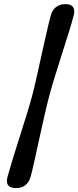

<svg xmlns="http://www.w3.org/2000/svg" viewBox="-20 -790 391 958"><path d="M140 -310.5Q150.5 -350 162.5 -403.8Q174.5 -457.5 187.2 -515.2Q200 -573 211.8 -624.8Q223.5 -676.5 233 -712Q240 -739 258.8 -754.2Q277.5 -769.5 306.5 -769.5Q335 -769.5 345 -754.2Q355 -739 347.5 -712Q338.5 -677.5 322.5 -626Q306.5 -574.5 288 -516.8Q269.5 -459 252.8 -404.8Q236 -350.5 225.5 -310.5Q215 -271 202.5 -216.5Q190 -162 177.5 -104Q165 -46 153.5 5.5Q142 57 133 91.5Q116 149 59.5 148.5Q1.5 148 18 90.5Q27.5 55.5 43.5 3.5Q59.5 -48.5 77.8 -106Q96 -163.5 112.8 -217.2Q129.5 -271 140 -310.5Z"/></svg>

Font: Fraunces 9pt S050 Black
Style: Italic
Weight: 900
Italic angle: -16°
Version: Version 1.000; ttfautohint (v1.8.3)